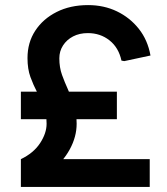

<svg xmlns="http://www.w3.org/2000/svg" viewBox="-20 -735 654 754"><path d="M62 -1V-110Q112 -134 137.5 -173Q163 -212 163 -249Q163 -287 151.5 -316.5Q140 -346 125.5 -373.5Q111 -401 99.5 -432.5Q88 -464 88 -507Q88 -568 118.5 -614.5Q149 -661 202.5 -688Q256 -715 326 -715Q388 -715 439 -690.5Q490 -666 525 -622Q560 -578 571 -517L468 -495L457 -497Q446 -548 410 -576.5Q374 -605 325 -605Q292 -605 267 -592Q242 -579 227.5 -556.5Q213 -534 213 -506Q213 -470 223.5 -441Q234 -412 247 -383.5Q260 -355 270.5 -322.5Q281 -290 281 -249Q281 -198 254 -148.5Q227 -99 177.5 -60Q128 -21 62 -1ZM62 -1V-110H568V-1ZM62 -267V-375H439V-267Z"/></svg>

Font: Fustat
Style: Bold
Weight: 700
Designer: Mohamed Gaber, Khaled Hosny, Laura Garcia Mut
Foundry: Kief Type Foundry, Alif Type Foundry, Hard Type Foundry
Version: Version 1.007